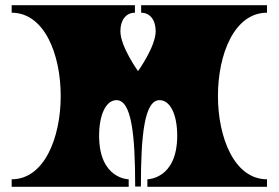

<svg xmlns="http://www.w3.org/2000/svg" viewBox="-20 -720 1074 740"><path d="M476 0V-29C476 -29 362 -29 362 -197C362 -279 389 -334 429 -334C487 -334 501 -201 501 -1H523C523 -201 537 -334 595 -334C636 -334 663 -279 663 -197C663 -29 548 -29 548 -29V0H1009V-29C883 -29 820 -190 820 -350C820 -511 883 -671 1009 -671V-700H524V-671C558 -671 580 -643 580 -600C580 -540 512 -446 512 -446C512 -446 444 -540 444 -600C444 -643 466 -671 500 -671V-700H25V-671C151 -671 214 -511 214 -350C214 -190 151 -29 25 -29V0Z"/></svg>

Font: Ouroboros
Style: Regular
Weight: 400
Designer: Ariel Martín Pérez
Foundry: Velvetyne Type Foundry
Version: Version 2.001;hotconv 1.0.109;makeotfexe 2.5.65596